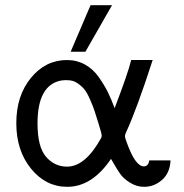

<svg xmlns="http://www.w3.org/2000/svg" viewBox="-20 -713 711 742"><path d="M253 -513 330 -693H413L310 -513ZM239 -481Q277 -481 308.5 -463.5Q340 -446 362 -414.5Q384 -383 397 -356.5Q410 -330 423 -295Q475 -431 487 -481H570Q510 -295 467 -201Q463 -193 463 -187Q463 -180 470 -162Q503 -70 536 -70Q553 -70 557 -93H639Q637 -45 606.5 -18Q576 9 537 9Q508 9 482.5 -7Q457 -23 444.5 -41Q432 -59 421 -78.5Q410 -98 409 -99Q336 9 240 9Q157 9 100 -61Q43 -131 43 -237Q43 -343 99.5 -412Q156 -481 239 -481ZM125 -236Q125 -145 158 -107Q191 -69 239 -69Q310 -69 371 -180Q373 -183 373 -190Q373 -196 361 -235Q350 -270 345 -285.5Q340 -301 328 -328.5Q316 -356 305.5 -368.5Q295 -381 278.5 -392Q262 -403 242 -403Q234 -404 217 -402Q125 -385 125 -236Z"/></svg>

Font: Coval
Style: Light
Weight: 300
Foundry: Context Ltd
Version: Version 001.000